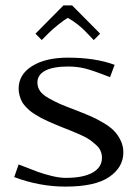

<svg xmlns="http://www.w3.org/2000/svg" viewBox="-20 -691 515 719"><path d="M250 -670.9 355 -564.9 331.1 -541 305.2 -567.9Q272.9 -602.5 233.9 -624Q222.7 -618.2 200.2 -600.3Q177.7 -582.5 163.1 -567.9L136.2 -541L112.8 -564.9L217.8 -670.9ZM33.2 -27.8 49.8 -75.2Q100.1 -55.2 121.8 -47.4Q143.6 -39.6 173.1 -32.2Q202.6 -24.9 226.1 -24.9Q292 -24.9 326.9 -44.7Q361.8 -64.5 361.8 -100.1Q361.8 -113.8 356.7 -125.7Q351.6 -137.7 339.6 -148.4Q327.6 -159.2 316.4 -167.2Q305.2 -175.3 284.7 -184.6Q264.2 -193.8 250.5 -199.5Q236.8 -205.1 211.9 -214.8Q194.8 -221.7 185.1 -225.8Q175.3 -230 159.4 -237.1Q143.6 -244.1 134 -249.3Q124.5 -254.4 111.6 -262.5Q98.6 -270.5 90.8 -277.3Q83 -284.2 74.2 -293.7Q65.4 -303.2 60.8 -313Q56.2 -322.8 53 -334.5Q49.8 -346.2 49.8 -358.9Q49.8 -412.1 100.3 -443.6Q150.9 -475.1 233.9 -475.1Q337.4 -475.1 409.2 -448.2L392.1 -401.9Q329.1 -426.8 299.3 -434.3Q269.5 -441.9 234.9 -441.9Q179.2 -441.9 149.7 -426.5Q120.1 -411.1 120.1 -381.8Q120.1 -364.3 130.1 -349.9Q140.1 -335.4 164.6 -322Q189 -308.6 205.8 -301.3Q222.7 -293.9 260.3 -279.8Q263.2 -278.8 264.6 -278.1Q266.1 -277.3 268.6 -276.6Q271 -275.9 272.9 -274.9Q302.7 -263.2 322.5 -254.4Q342.3 -245.6 367.2 -231Q392.1 -216.3 406.7 -201.4Q421.4 -186.5 431.6 -165.5Q441.9 -144.5 441.9 -120.1Q441.9 -64.9 389.4 -28.6Q336.9 7.8 225.1 7.8Q128.4 7.8 33.2 -27.8Z"/></svg>

Font: Resagokr
Style: Regular
Weight: 500
Designer: gluk
Foundry: gluk
Version: Version 0.95